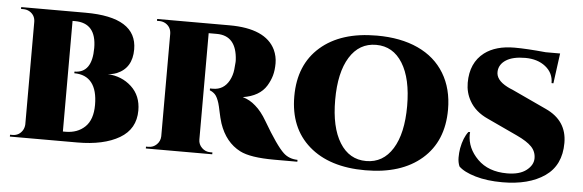

<svg xmlns="http://www.w3.org/2000/svg" viewBox="-48 -867 3142 1034"><g transform="rotate(5 1523.5 -350.0)"><path d="M394 0H30V-10H43Q79 -10 98 -41Q106 -55 107 -72V-628Q106 -664 75 -682Q60 -690 43 -690H30V-700H378Q656 -700 656 -526Q656 -425 574 -391Q551 -382 525 -381Q602 -377 654.5 -328.5Q707 -280 707 -200Q707 -100 622 -50Q537 0 394 0ZM326 -52Q391 -52 431.5 -91Q472 -130 472 -209.5Q472 -289 440 -329.5Q408 -370 346 -370V-379Q441 -379 441 -514.5Q441 -650 325 -650Q325 -650 325 -650H312V-52H325Q326 -52 326 -52Z M1405 -590Q1421 -555 1421 -517.5Q1421 -480 1413 -451.5Q1405 -423 1388 -395Q1351 -335 1261 -321Q1300 -310 1331 -282Q1364 -254 1393 -204Q1468 -76 1508 -39Q1538 -11 1584 -10V0H1459Q1329 0 1273 -29Q1193 -70 1159 -170Q1150 -199 1143.5 -231Q1137 -263 1132.5 -277.5Q1128 -292 1122 -304.5Q1116 -317 1109 -324Q1097 -336 1081 -342V-352H1097Q1155 -352 1184 -405Q1199 -433 1202.5 -465.5Q1206 -498 1206 -506Q1206 -514 1206 -516Q1199 -648 1092 -648H1048V-73Q1048 -47 1067 -28.5Q1086 -10 1112 -10H1124V0H765V-10H778Q804 -10 822.5 -28Q841 -46 842 -72V-627Q841 -664 810 -682Q795 -690 778 -690H765V-700H1156Q1352 -700 1405 -590Z M1952 -714Q2081 -714 2174.5 -671Q2268 -628 2318 -545.5Q2368 -463 2368 -350Q2368 -179 2257 -82.5Q2146 14 1952 14Q1758 14 1647.5 -82.5Q1537 -179 1537 -350Q1537 -521 1647.5 -617.5Q1758 -714 1952 -714ZM1809.5 -119Q1861 -36 1952.5 -36Q2044 -36 2095.5 -119Q2147 -202 2147 -350Q2147 -498 2095.5 -581Q2044 -664 1952.5 -664Q1861 -664 1809.5 -581Q1758 -498 1758 -350Q1758 -202 1809.5 -119Z M2693 14Q2610 14 2547 -4.5Q2484 -23 2456 -51Q2447 -73 2447 -98.5Q2447 -124 2451 -148Q2462 -207 2488 -240H2497Q2496 -234 2496 -227Q2496 -153 2554.5 -94.5Q2613 -36 2714 -36Q2782 -36 2818.5 -64.5Q2855 -93 2855 -129.5Q2855 -166 2830 -192Q2805 -218 2749 -244L2586 -320Q2517 -351 2486 -407Q2461 -451 2461 -504Q2461 -612 2534 -668Q2595 -714 2696 -714Q2762 -714 2865 -704H2943L2921 -541H2911Q2911 -596 2868 -630Q2825 -664 2758.5 -664Q2692 -664 2655.5 -641Q2619 -618 2616 -580Q2612 -533 2676 -500Q2687 -494 2705 -487L2892 -400Q3008 -347 3008 -226Q3008 -105 2922 -45.5Q2836 14 2693 14Z"/></g></svg>

Font: Cinzel Decorative Black
Style: Regular
Weight: 900
Designer: Natanael Gama
Version: Version 1.002;PS 001.002;hotconv 1.0.56;makeotf.lib2.0.21325